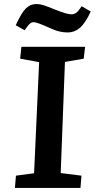

<svg xmlns="http://www.w3.org/2000/svg" viewBox="-20 -932 470 952"><path d="M174 -624 80 -641 86 -700H402L395 -641L302 -625L281 -74L384 -61L379 0H54L59 -61L149 -73ZM316 -771Q296 -771 274 -776Q252 -781 223 -795Q163 -822 147 -822Q137 -822 128.5 -815Q120 -808 102 -782L58 -807Q87 -870 109 -891Q131 -912 160 -912Q178 -912 196.5 -906Q215 -900 257 -883Q312 -861 334 -861Q348 -861 358.5 -869Q369 -877 385 -901L430 -875Q402 -815 375 -793Q348 -771 316 -771Z"/></svg>

Font: Literata 7pt SemiBold
Style: Italic
Weight: 600
Italic angle: -2°
Designer: Latin by Veronika Burian and Jose Scaglione. Greek by Irene Vlachou. Cyrillic by Vera Evstafieva
Foundry: TypeTogether
Version: Version 3.002